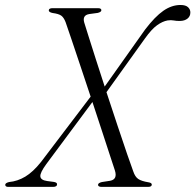

<svg xmlns="http://www.w3.org/2000/svg" viewBox="-46 -732 765 752"><path d="M284 -643.5Q289 -627 301 -589.2Q313 -551.5 329.2 -500.5Q345.5 -449.5 364 -393L522.5 -616.5Q561 -667 593.8 -689.8Q626.5 -712.5 661 -712.5Q681.5 -712.5 690.8 -703.5Q700 -694.5 699.5 -682.5Q699.5 -668.5 688.8 -659.5Q678 -650.5 660 -650Q645.5 -649.5 634.8 -651.8Q624 -654 610.5 -652Q590.5 -648.5 569 -633Q547.5 -617.5 521.5 -581L371 -371Q393 -304.5 414 -241Q435 -177.5 451.8 -129Q468.5 -80.5 476 -60.5Q483 -39.5 495.5 -31Q508 -22.5 535.5 -18Q548.5 -16 548.5 -9Q548.5 0 533.5 0H353Q338 0 338 -8Q338 -15.5 353 -19L385.5 -24Q415 -29.5 404 -64.5Q399 -79 386 -119.2Q373 -159.5 354.5 -215.5Q336 -271.5 316 -332.5L135.5 -89.5Q110.5 -55.5 112 -41Q113.5 -26.5 138.5 -23L164.5 -19.5Q177.5 -17.5 177.5 -10.5Q177.5 0 161.5 0H-13.5Q-25.5 0 -25.5 -8.5Q-25 -15.5 -10.5 -19Q22.5 -22 53 -40.2Q83.5 -58.5 114.5 -97.5L309 -353.5Q288 -416 268.5 -475Q249 -534 233.5 -579.2Q218 -624.5 211 -645Q204 -663.5 193.8 -670.8Q183.5 -678 160.5 -681Q145 -684 145 -691.5Q145.5 -700 160 -700H337.5Q351 -700 351 -692Q351 -685 337 -681.5L304 -677Q275.5 -672.5 284 -643.5Z"/></svg>

Font: Fraunces 72pt Light
Style: Italic
Weight: 300
Italic angle: -16°
Version: Version 1.000;[b76b70a41]